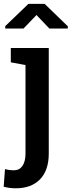

<svg xmlns="http://www.w3.org/2000/svg" viewBox="-42 -782 379 1015"><path d="M41.5 213.4Q7.8 213.4 -22.5 205.1L-15.6 111.8Q5.4 118.2 32.2 118.2Q61 118.2 76.9 94.7Q92.8 71.3 92.8 29.8V-438L15.1 -452.6V-528.3H215.8V29.8Q215.8 118.2 169.7 165.8Q123.5 213.4 41.5 213.4ZM-14.2 -631.3V-644L108.4 -761.7H193.8L316.4 -643.1V-631.3H218.8L150.9 -702.6L82.5 -631.3Z"/></svg>

Font: Roboto Slab Medium
Style: Regular
Weight: 500
Designer: Google
Version: Version 2.001; ttfautohint (v1.8.3)